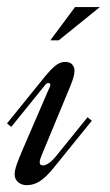

<svg xmlns="http://www.w3.org/2000/svg" viewBox="-77 -527 312 547"><path d="M64.9 -279.8Q66.4 -283.2 66.4 -285.2Q66.4 -288.1 64.7 -289.3Q63 -290.5 60.5 -290.5Q55.7 -290.5 51.8 -285.2L-44.9 -165.5L-57.1 -175.3L52.7 -311Q65.4 -326.7 79.3 -338.6Q93.3 -350.6 108.4 -350.6Q122.6 -350.6 128.9 -343Q135.3 -335.4 135.3 -326.2Q135.3 -316.9 131.8 -305.2Q128.4 -293.5 123 -280.8L41 -83Q39.1 -78.1 37.6 -73.5Q36.1 -68.8 36.1 -65.4Q36.1 -59.6 38.8 -57.6Q41.5 -55.7 45.9 -55.7Q52.7 -55.7 62.5 -62.5Q72.3 -69.3 83 -82.5L172.4 -192.9L184.6 -183.1L76.7 -49.8Q64.9 -35.2 54.7 -25.4Q44.4 -15.6 35.4 -10Q26.4 -4.4 17.3 -2Q8.3 0.5 -1 0.5Q-15.6 0.5 -25.4 -8.1Q-35.2 -16.6 -35.2 -29.8Q-35.2 -42 -29.3 -58.6Q-23.4 -75.2 -13.2 -99.1L64.9 -279.8ZM90.3 -412.1H66.4L136.7 -506.8H207.5Z"/></svg>

Font: Dynalight
Style: Regular
Weight: 400
Version: Version 1.000